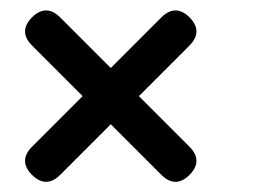

<svg xmlns="http://www.w3.org/2000/svg" viewBox="-20 -531 501 377"><path d="M98.1 -496.9 352.2 -242.8Q361.1 -233.8 364.2 -224.5Q367.4 -215.2 364.2 -205.8Q361.1 -196.5 352.2 -187.6Q343.2 -178.6 333.9 -175.5Q324.5 -172.4 315.2 -175.5Q305.9 -178.6 296.9 -187.6L42.8 -441.7Q33.8 -450.6 30.7 -460Q27.6 -469.3 30.7 -478.6Q33.8 -487.9 42.8 -496.9Q51.8 -505.9 61.1 -509Q70.4 -512.1 79.8 -509Q89.1 -505.9 98.1 -496.9ZM352.2 -441.7 98.1 -187.6Q89.1 -178.6 79.8 -175.5Q70.4 -172.4 61.1 -175.5Q51.8 -178.6 42.8 -187.6Q33.8 -196.5 30.7 -205.8Q27.6 -215.2 30.7 -224.5Q33.8 -233.8 42.8 -242.8L296.9 -496.9Q305.9 -505.9 315.2 -509Q324.5 -512.1 333.9 -509Q343.2 -505.9 352.2 -496.9Q361.1 -487.9 364.2 -478.6Q367.4 -469.3 364.2 -460Q361.1 -450.6 352.2 -441.7Z"/></svg>

Font: Gyrochrome
Style: Regular
Weight: 400
Designer: David Moles
Foundry: David Moles
Version: Version 1.005;Glyphs 3.2.3 (3260)